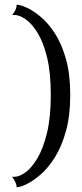

<svg xmlns="http://www.w3.org/2000/svg" viewBox="-20 -702 346 809"><path d="M50 87Q50 76 43.5 63Q37 50 31 43H41Q61 43 87 24.5Q113 6 137.5 -35Q162 -76 178 -142Q194 -208 194 -302Q194 -397 178 -461.5Q162 -526 137.5 -565Q113 -604 87 -621.5Q61 -639 41 -639H31Q37 -645 43.5 -657Q50 -669 50 -682Q65 -682 92 -670Q119 -658 151 -631.5Q183 -605 211.5 -561Q240 -517 258 -453Q276 -389 276 -302Q276 -215 258 -150Q240 -85 211.5 -39.5Q183 6 151 33.5Q119 61 92 74Q65 87 50 87Z"/></svg>

Font: Red Rose Medium
Style: Regular
Weight: 500
Designer: Jaikishan Patel
Version: Version 2.000